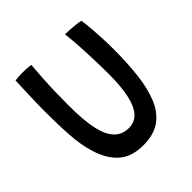

<svg xmlns="http://www.w3.org/2000/svg" viewBox="-186 -820 979 979"><g transform="rotate(-45 303.0 -331.0)"><path d="M297 18.5Q211 18.5 162.2 -26.2Q113.5 -71 90.5 -151Q73 -208 67.8 -284.2Q62.5 -360.5 62.5 -453Q62.5 -479.5 63.2 -510Q64 -540.5 65 -571.2Q66 -602 67 -629.5Q68 -657 69 -676.5Q81.5 -678 94.5 -679Q107.5 -680 120 -680Q137 -680 153.5 -678.8Q170 -677.5 182 -676Q178.5 -635 175.5 -586.2Q172.5 -537.5 171.2 -488Q170 -438.5 170 -395Q170 -339.5 173.8 -295.2Q177.5 -251 185.5 -217.5Q200 -155.5 229.8 -125.8Q259.5 -96 306 -96Q350 -96 377 -127.2Q404 -158.5 416.2 -217.8Q428.5 -277 428.5 -360.5Q428.5 -383 428 -413.5Q427.5 -444 426.2 -478.5Q425 -513 423.2 -547.5Q421.5 -582 419 -612.2Q416.5 -642.5 413.5 -664.5Q426.5 -664.5 442.5 -663.5Q458.5 -662.5 474.5 -661Q490.5 -659.5 503.2 -657.8Q516 -656 521.5 -654.5Q526 -625.5 529 -588.8Q532 -552 533.8 -512.5Q535.5 -473 535.5 -435Q535.5 -337 526 -254.2Q516.5 -171.5 491.5 -110.2Q466.5 -49 419.5 -15.2Q372.5 18.5 297 18.5Z"/></g></svg>

Font: Grandstander Thin
Style: Regular
Weight: 400
Version: Version 1.200